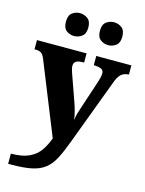

<svg xmlns="http://www.w3.org/2000/svg" viewBox="-144 -843 870 1151"><g transform="rotate(15 291.0 -267.0)"><path d="M23 162Q93 162 135.5 142Q178 122 202 87.5Q226 53 242 9L64 -433Q53 -462 40 -470.5Q27 -479 3 -479H-2V-536H306V-479H301Q269 -479 256 -470Q243 -461 243 -443Q243 -433 245.5 -422.5Q248 -412 252 -401L309 -240Q320 -210 327.5 -180.5Q335 -151 337 -131Q340 -154 345.5 -173Q351 -192 356 -207L417 -391Q420 -400 424 -416.5Q428 -433 428 -443Q428 -463 414 -470Q400 -477 371 -479H366V-536H584V-479H581Q553 -477 535.5 -461Q518 -445 505 -408L353 -2Q328 66 305 110Q282 154 250 179Q218 204 169 214.5Q120 225 43 225H23ZM418 -617Q391 -617 369.5 -633Q348 -649 348 -688Q348 -727 369.5 -743Q391 -759 418 -759Q444 -759 465.5 -743Q487 -727 487 -688Q487 -649 465.5 -633Q444 -617 418 -617ZM206 -617Q179 -617 158 -633Q137 -649 137 -688Q137 -727 158 -743Q179 -759 206 -759Q232 -759 254 -743Q276 -727 276 -688Q276 -649 254 -633Q232 -617 206 -617Z"/></g></svg>

Font: Noto Serif ExtraBold
Style: Regular
Weight: 800
Designer: Monotype Design Team
Foundry: Monotype Imaging Inc.
Version: Version 2.014